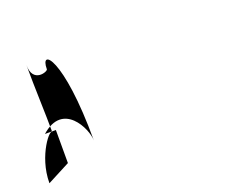

<svg xmlns="http://www.w3.org/2000/svg" viewBox="-140 -418 675 562"><g transform="rotate(-20 197.5 -137.0)"><path d="M0 0V-103H-34C46 -174 94 -73 94 -36C94 -297 36 -345 36 -279C36 -272 -16 -253 -16 -311C-16 -240 -12 -157 -12 -99C-12 -118 -71 -50 -71 37ZM21 37Z"/></g></svg>

Font: MewTooHand
Style: Regular
Weight: 400
Designer: Mew Too, Robert Jablonski
Version: Version 0.77